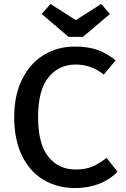

<svg xmlns="http://www.w3.org/2000/svg" viewBox="-20 -940 640 973"><path d="M566 -634 506 -562Q443 -613 363 -613Q279 -613 226 -548.5Q173 -484 173 -346Q173 -210 225 -145.5Q277 -81 364 -81Q414 -81 449.5 -96.5Q485 -112 520 -140L576 -69Q492 13 360 13Q271 13 201 -28.5Q131 -70 91.5 -151Q52 -232 52 -346Q52 -458 92.5 -539Q133 -620 203 -662Q273 -704 358 -704Q426 -704 474 -687Q522 -670 566 -634ZM537 -869 400 -753H328L191 -869L236 -920L364 -838L493 -920Z"/></svg>

Font: Fira Mono Medium
Style: Regular
Weight: 500
Designer: Carrois Corporate & Edenspiekermann AG
Foundry: Carrois Corporate GbR & Edenspiekermann AG
Version: Version 3.206